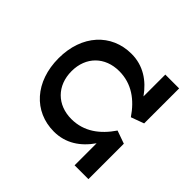

<svg xmlns="http://www.w3.org/2000/svg" viewBox="-129 -978 1257 1257"><g transform="rotate(-45 500.0 -349.0)"><path d="M718 -128C804 -189 860 -272 860 -380C860 -566 717 -698 502 -698C285 -698 140 -566 140 -380C140 -272 196 -189 284 -128H80V0H408L440 -90C344 -155 279 -241 279 -357C279 -488 368 -578 502 -578C635 -578 723 -488 723 -357C723 -241 659 -155 563 -90L596 0H920V-128Z"/></g></svg>

Font: Gully SemiBold
Style: Regular
Weight: 600
Designer: jaikishan Patel
Foundry: MagicType
Version: Version 1.000;Glyphs 3.2 (3242)